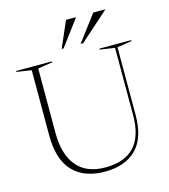

<svg xmlns="http://www.w3.org/2000/svg" viewBox="-134 -1041 1022 1158"><g transform="rotate(-15 377.0 -462.0)"><path d="M629 -274.5V-695L536 -709V-715H735.5V-709L644 -695V-274.5Q644 -127 573.2 -58.2Q502.5 10.5 378.5 10.5Q249 10.5 178.8 -63.2Q108.5 -137 108.5 -289V-695L16.5 -709V-715H240.5V-709L149 -695V-291.5Q149 -159 208.8 -86.2Q268.5 -13.5 387 -13.5Q629 -13.5 629 -274.5ZM434.5 -772 557 -935H630V-932L450 -772ZM316 -772 387 -935H447.5V-932L328 -772Z"/></g></svg>

Font: Newsreader 72pt ExtraLight
Style: Regular
Weight: 275
Designer: Hugues Gentile
Foundry: Production Type
Version: Version 1.003; ttfautohint (v1.8.3)